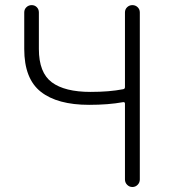

<svg xmlns="http://www.w3.org/2000/svg" viewBox="-20 -749 686 769"><path d="M480.5 -30.3V-334Q480.5 -340.8 472.7 -339.8Q414.1 -329.1 336.9 -329.1Q210 -329.1 143.6 -381.3Q77.1 -433.6 77.1 -552.7V-699.2Q77.1 -711.9 85.9 -720.2Q94.7 -728.5 106.9 -728.5Q119.1 -728.5 127.4 -720.2Q135.7 -711.9 135.7 -699.2V-552.7Q135.7 -458 187.5 -419.4Q239.3 -380.9 342.8 -380.9Q418 -380.9 472.7 -391.6Q480.5 -392.6 480.5 -400.4V-699.2Q480.5 -711.9 489.3 -720.2Q498 -728.5 510.3 -728.5Q522.5 -728.5 531.2 -720.2Q540 -711.9 540 -699.2V-30.3Q540 -17.6 531.2 -8.8Q522.5 0 510.3 0Q498 0 489.3 -8.8Q480.5 -17.6 480.5 -30.3Z"/></svg>

Font: Gen Jyuu Gothic P Light
Style: Regular
Weight: 200
Designer: [Source Han Sans]
Ryoko NISHIZUKA  (kana & ideographs); Paul D. Hunt (Latin, Greek & Cyrillic); Wenlong ZHANG  (bopomofo
Version: Version 1.002.20150607